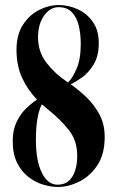

<svg xmlns="http://www.w3.org/2000/svg" viewBox="-20 -732 472 762"><path d="M209 10Q182.5 10 151.5 0.8Q120.5 -8.5 93 -29.5Q65.5 -50.5 48 -85.5Q30.5 -120.5 30.5 -172.5Q30.5 -216.5 46 -248.5Q61.5 -280.5 84 -302Q106.5 -323.5 127 -336.5Q89 -376 67.2 -424.2Q45.5 -472.5 45.5 -534.5Q45.5 -594 71 -633.5Q96.5 -673 135.2 -692.5Q174 -712 213 -712Q251.5 -712 288 -695.5Q324.5 -679 348.2 -645.5Q372 -612 372 -561Q372 -510 352.2 -477Q332.5 -444 306.2 -425.2Q280 -406.5 260.5 -397.5Q290 -377 321.2 -347.8Q352.5 -318.5 374 -279Q395.5 -239.5 395.5 -188.5Q395.5 -120 366.5 -76.2Q337.5 -32.5 294.5 -11.2Q251.5 10 209 10ZM242.5 -410Q246.5 -407 250 -405Q266 -419 283.2 -457.5Q300.5 -496 300.5 -558Q300.5 -597.5 292.5 -630.5Q284.5 -663.5 265.2 -683.5Q246 -703.5 212.5 -703.5Q178.5 -703.5 154.8 -669.8Q131 -636 131 -584.5Q131 -525 165.5 -481.5Q200 -438 242.5 -410ZM122.5 -177Q122.5 -95 145.8 -47Q169 1 208.5 1Q247.5 1 267 -30.8Q286.5 -62.5 286.5 -114Q286.5 -173.5 253.5 -215.5Q220.5 -257.5 171 -297Q158 -307.5 146 -318Q135 -297 128.8 -262.2Q122.5 -227.5 122.5 -177Z"/></svg>

Font: Imbue 100pt ExtraBold
Style: Regular
Weight: 800
Designer: Tyler Finck
Foundry: Etcetera Type Company
Version: Version 1.102; ttfautohint (v1.8.3)